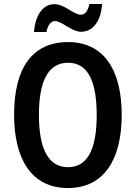

<svg xmlns="http://www.w3.org/2000/svg" viewBox="-20 -937 683 967"><path d="M151 -776H214C220 -810 238 -831 256 -831C292 -831 340 -777 389 -777C444 -777 489 -826 494 -917H430C424 -885 410 -863 389 -863C348 -863 307 -916 254 -916C189 -916 156 -848 151 -776ZM593 -358C593 -578 508 -725 323 -725C142 -725 51 -594 51 -359C51 -141 135 10 322 10C507 10 593 -138 593 -358ZM176 -358C176 -529 223 -621 323 -621C421 -621 467 -531 467 -358C467 -185 421 -95 322 -95C224 -95 176 -187 176 -358Z"/></svg>

Font: Noto Sans Telugu Condensed SemiBold
Style: Regular
Weight: 600
Width: 3
Designer: Jelle Bosma - Monotype Design Team
Foundry: Monotype Imaging Inc.
Version: Version 2.005